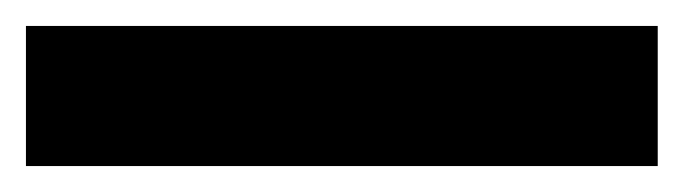

<svg xmlns="http://www.w3.org/2000/svg" viewBox="-22 -954 527 148"><path d="M485 -826V-934H-2V-826Z"/></svg>

Font: Noto Sans Malayalam UI ExtraCondensed ExtraBold
Style: Regular
Weight: 800
Width: 2
Designer: Jelle Bosma - Monotype Design Team
Foundry: Monotype Imaging Inc.
Version: Version 2.104